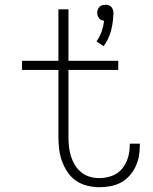

<svg xmlns="http://www.w3.org/2000/svg" viewBox="-20 -774 640 802"><path d="M413 -581 383 -601Q397 -620 404.5 -642Q412 -664 415 -687Q409 -688 403 -690.5Q397 -693 393.5 -698Q390 -703 388 -709Q386 -715 386 -721Q386 -727 388.5 -734Q391 -741 395.5 -745.5Q400 -750 406.5 -752Q413 -754 420 -754Q427 -754 433.5 -752Q440 -750 444.5 -745.5Q449 -741 451.5 -734Q454 -727 454 -721V-719L453 -708Q452 -674 442.5 -641.5Q433 -609 413 -581ZM394 8Q369 8 343.5 1.5Q318 -5 297 -19.5Q276 -34 261.5 -56Q247 -78 238.5 -102Q230 -126 227 -151.5Q224 -177 224 -203V-482H72V-520H224V-735H266V-520H474V-482H266V-203Q266 -183 268 -162.5Q270 -142 276 -122.5Q282 -103 292.5 -85.5Q303 -68 318.5 -55Q334 -42 354 -36Q374 -30 394 -30Q421 -30 446.5 -39Q472 -48 489 -68Q506 -88 514 -114Q522 -140 522 -166Q522 -168 522 -170Q522 -172 522 -174H564Q564 -171 564 -168.5Q564 -166 564 -164Q564 -141 559.5 -118.5Q555 -96 545 -75.5Q535 -55 519 -38Q503 -21 483 -10.5Q463 0 440 4Q417 8 394 8Z"/></svg>

Font: Zed Sans Extralight Extended
Style: Regular
Weight: 200
Width: 7
Designer: Belleve Invis
Foundry: Belleve Invis
Version: Version 1.0.0; ttfautohint (v1.8.4)